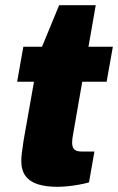

<svg xmlns="http://www.w3.org/2000/svg" viewBox="-20 -708 455 740"><path d="M201 12Q158 12 127 2.5Q96 -7 79 -29Q62 -51 62 -88Q62 -99 64 -117Q66 -135 71 -167L111 -393H46L70 -528H142L208 -688H349L321 -528H415L391 -393H297L262 -192Q260 -182 259 -173.5Q258 -165 258 -158Q258 -142 265.5 -133Q273 -124 295 -124H344L323 -5Q305 0 283 4Q261 8 239.5 10Q218 12 201 12Z"/></svg>

Font: Archivo SemiCondensed Black
Style: Italic
Weight: 900
Width: 4
Italic angle: -10°
Designer: Hector Gatti
Foundry: Omnibus-Type
Version: Version 2.001